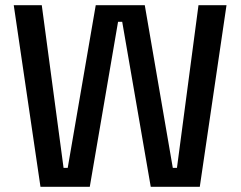

<svg xmlns="http://www.w3.org/2000/svg" viewBox="-20 -720 927 740"><path d="M136 0 33 -700H141L225 -73H241L349 -700H538L646 -73H662L745 -700H853L750 0H561L451 -636H435L326 0Z"/></svg>

Font: Space Grotesk Light Medium
Style: Regular
Weight: 500
Version: Version 2.000